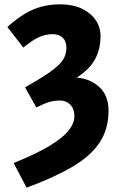

<svg xmlns="http://www.w3.org/2000/svg" viewBox="-20 -683 557 888"><path d="M103 185 43 71Q147 29 208.5 -8Q270 -45 297 -79Q324 -113 324 -145Q324 -180 305 -199Q286 -218 259 -218Q232 -218 210 -212Q188 -206 148 -186L96 -279Q158 -314 196 -339.5Q234 -365 254 -385.5Q274 -406 280.5 -425Q287 -444 287 -464Q287 -493 269.5 -509Q252 -525 226 -525Q190 -525 159.5 -511Q129 -497 88 -463L14 -558Q56 -596 94.5 -619Q133 -642 173 -652.5Q213 -663 259 -663Q316 -663 357.5 -643.5Q399 -624 422 -591Q445 -558 445 -515Q445 -457 420.5 -410.5Q396 -364 335 -324Q398 -319 440 -280Q482 -241 482 -171Q482 -87 441.5 -25Q401 37 317 87Q233 137 103 185Z"/></svg>

Font: Source Sans 3 ExtraBold
Style: Regular
Weight: 800
Designer: Paul D. Hunt
Foundry: Adobe
Version: Version 3.052;hotconv 1.1.0;makeotfexe 2.6.0